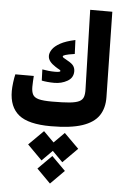

<svg xmlns="http://www.w3.org/2000/svg" viewBox="-66 -738 717 1123"><g transform="rotate(5 293.0 -176.5)"><path d="M246.6 4.9Q114.7 4.9 58.1 -41Q1.5 -86.9 1.5 -180.7Q1.5 -201.2 5.1 -230.5Q8.8 -259.8 13.7 -279.3H122.1Q121.1 -264.2 120.1 -247.3Q119.1 -230.5 119.1 -215.3Q119.1 -187 127.9 -170.2Q136.7 -153.3 162.8 -146.2Q189 -139.2 240.7 -139.2Q305.2 -139.2 343.3 -142.8Q381.3 -146.5 400.4 -156Q419.4 -165.5 425.3 -183.1Q431.2 -200.7 430.2 -228L417 -693.4H546.9L556.2 -193.8Q557.6 -128.9 528.1 -84.7Q498.5 -40.5 430.4 -17.8Q362.3 4.9 246.6 4.9ZM245.1 -249.5Q223.6 -249.5 203.9 -251.5Q184.1 -253.4 170.9 -256.3L168.5 -321.8Q188 -318.4 206.3 -316.4Q224.6 -314.5 242.2 -314.5Q274.4 -314.5 274.4 -321.3Q274.4 -326.7 266.8 -330.1Q259.3 -333.5 243.7 -343.8Q223.1 -356.9 211.4 -371.8Q199.7 -386.7 199.7 -404.8Q199.7 -422.4 213.1 -442.4Q226.6 -462.4 258.5 -480.2Q290.5 -498 346.2 -509.8L349.6 -428.2Q309.6 -422.4 295.2 -417.5Q280.8 -412.6 280.8 -408.7Q280.8 -404.3 285.9 -400.6Q291 -397 309.6 -386.7Q337.9 -371.6 346.7 -357.7Q355.5 -343.8 355.5 -326.7Q355.5 -288.6 321.3 -269Q287.1 -249.5 245.1 -249.5ZM332 37.1 418 122.6 332 209 271 147.5 210 209 124 122.6 210 37.1 271 98.1ZM271 177.7 351.6 258.3 271 339.4 190.4 258.3Z"/></g></svg>

Font: Cascadia Mono
Style: Bold
Weight: 700
Monospace: yes
Designer: Aaron Bell
Foundry: Saja Typeworks
Version: Version 2404.023; ttfautohint (v1.8.4)